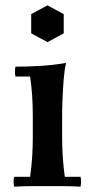

<svg xmlns="http://www.w3.org/2000/svg" viewBox="-20 -698 349 720"><path d="M282 -35Q286 -17 282 2Q248 0 217 0Q186 0 158 0Q130 0 99 0Q68 0 33 2Q29 -17 33 -35H93Q98 -71 100.5 -107.5Q103 -144 103 -184V-264Q103 -343 93 -411H38Q34 -430 38 -448Q85 -448 133 -451Q181 -454 228 -462Q222 -439 219 -402.5Q216 -366 214.5 -328.5Q213 -291 213 -264V-184Q213 -144 215.5 -107.5Q218 -71 223 -35ZM158 -678 219 -645V-573L158 -540L97 -573V-645Z"/></svg>

Font: Poltawski Nowy Medium
Style: Regular
Weight: 500
Version: Version 1.001;gftools[0.9.25]